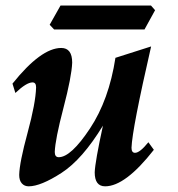

<svg xmlns="http://www.w3.org/2000/svg" viewBox="-20 -653 632 683"><path d="M354 9.8Q316.9 9.8 316.9 -40Q318.4 -78.1 346.2 -206.1Q272.9 -85.9 199 -38.1Q125 9.8 82 9.8Q66.9 9.8 57.6 -0.7Q48.3 -11.2 48.3 -30.8Q49.3 -74.7 78.1 -180.7Q106.9 -286.6 108.4 -342.3Q108.4 -359.9 95.7 -359.9Q74.2 -359.9 34.7 -322.3L24.4 -355.5Q126 -482.4 197.8 -482.4Q236.8 -482.4 236.8 -430.2Q234.9 -380.4 205.6 -268.6Q176.3 -156.7 174.8 -112.3Q174.8 -93.8 189 -93.8Q232.4 -93.8 300 -195.8Q367.7 -297.9 390.6 -447.3L517.6 -487.8Q450.2 -194.3 447.8 -127.4Q447.8 -109.4 460.4 -109.4Q477.5 -109.4 507.8 -147L527.3 -120.1Q425.8 9.8 354 9.8ZM494.1 -548.3H172.4L156.7 -564.9L195.3 -633.3H517.1L531.7 -616.7Z"/></svg>

Font: Kelvinch
Style: Bold Italic
Weight: 700
Italic angle: -10°
Designer: Paul James Miller
Foundry: High-Logic / Made with FontCreator
Version: Version 3.30 September 23, 2016